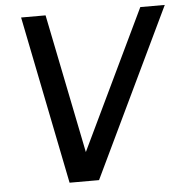

<svg xmlns="http://www.w3.org/2000/svg" viewBox="-53 -793 810 844"><g transform="rotate(-5 352.5 -371.0)"><path d="M597 -742 303 -128 179 -742H71L220 0H350L705 -742Z"/></g></svg>

Font: Cheyenne Sans Medium
Style: Italic
Weight: 500
Italic angle: -8.13011°
Designer: The Public Sans project authors (U.S. Web Design System), Libre Franklin designed by Pablo Impallari and Rodrigo Fuenzal
Foundry: The Cheyenne Sans Project Authors
Version: Version 2.007